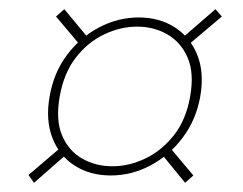

<svg xmlns="http://www.w3.org/2000/svg" viewBox="-20 -507 528 418"><path d="M221 -125Q176 -125 142.5 -146.5Q109 -168 94 -207Q79 -246 88 -297Q97 -349 126 -387.5Q155 -426 196 -447.5Q237 -469 282 -469Q327 -469 360.5 -447.5Q394 -426 409.5 -387.5Q425 -349 416 -297Q407 -246 377.5 -207Q348 -168 307 -146.5Q266 -125 221 -125ZM54 -109 42 -126 124 -196 127 -173ZM383 -109 330 -174 343 -194 401 -125ZM225 -145Q261 -145 296.5 -162Q332 -179 358.5 -212.5Q385 -246 394 -297Q403 -348 388.5 -381.5Q374 -415 344.5 -432Q315 -449 279 -449Q242 -449 206.5 -432Q171 -415 145 -381.5Q119 -348 110 -297Q101 -246 115 -212.5Q129 -179 158.5 -162Q188 -145 225 -145ZM161 -401 102 -471 120 -487 174 -422ZM380 -401 373 -421 449 -487 463 -471Z"/></svg>

Font: DM Sans 17pt Thin
Style: Italic
Weight: 250
Italic angle: -10°
Version: Version 4.004;gftools[0.9.30]